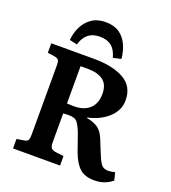

<svg xmlns="http://www.w3.org/2000/svg" viewBox="-167 -1064 1070 1201"><g transform="rotate(20 368.5 -463.5)"><path d="M599 14Q536 14 501.5 -17Q467 -48 442 -115L401 -232Q385 -273 369 -294Q353 -315 312 -315Q290 -315 274 -313V-121Q274 -97 281 -85.5Q288 -74 311 -70L367 -63V0H54V-63L103 -71Q122 -74 128 -84Q134 -94 134 -122V-582Q134 -607 128 -616.5Q122 -626 101 -630L54 -637V-700H337Q463 -700 538 -658Q613 -616 613 -523Q613 -483 595 -451.5Q577 -420 548 -397Q519 -374 486 -360Q453 -346 424 -341V-337Q473 -328 501 -307Q529 -286 546 -243L575 -171Q594 -122 610 -97Q626 -72 662 -72Q680 -72 705 -79L718 -28Q696 -9 666.5 2.5Q637 14 599 14ZM321 -378Q389 -378 426 -413Q463 -448 463 -511Q463 -573 426.5 -600.5Q390 -628 323 -628H275V-380Q290 -379 301 -378.5Q312 -378 321 -378ZM330 -941Q385 -941 420.5 -917Q456 -893 475.5 -851.5Q495 -810 500 -758L447 -746Q433 -797 404 -820Q375 -843 327 -843Q278 -843 248.5 -818Q219 -793 207 -748L156 -759Q160 -808 180.5 -849Q201 -890 238 -915.5Q275 -941 330 -941Z"/></g></svg>

Font: Literata 12pt SemiBold
Style: Regular
Weight: 600
Designer: Latin by Veronika Burian and Jose Scaglione. Greek by Irene Vlachou. Cyrillic by Vera Evstafieva.
Foundry: TypeTogether
Version: Version 3.002